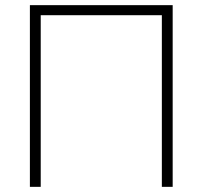

<svg xmlns="http://www.w3.org/2000/svg" viewBox="-20 -725 786 745"><path d="M96 0V-705H650V0H608V-666H138V0Z"/></svg>

Font: Nunito Sans 12pt ExtraLight
Style: Regular
Weight: 200
Designer: Vernon Adams
Foundry: Vernon Adams
Version: Version 3.101;gftools[0.9.27]